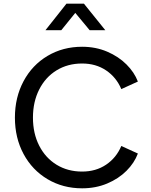

<svg xmlns="http://www.w3.org/2000/svg" viewBox="-20 -1011 819 1043"><path d="M61 -372Q61 -482 108 -570Q155 -658 238.5 -707.5Q322 -757 426 -757Q500 -757 562 -730.5Q624 -704 667 -661Q710 -618 729 -568L639 -527Q612 -591 556.5 -628.5Q501 -666 426 -666Q348 -666 287.5 -629Q227 -592 193 -525Q159 -458 159 -372Q159 -286 193 -219.5Q227 -153 287.5 -116Q348 -79 426 -79Q501 -79 556.5 -116.5Q612 -154 639 -218L729 -177Q710 -126 667 -83Q624 -40 562 -14Q500 12 426 12Q322 12 238.5 -37.5Q155 -87 108 -174.5Q61 -262 61 -372ZM341 -991H436L552 -847H467L389 -941L313 -847H227Z"/></svg>

Font: Eudoxus Sans Medium
Style: Regular
Weight: 500
Designer: Stijn de Vries
Foundry: tokotype
Version: Version 2.005